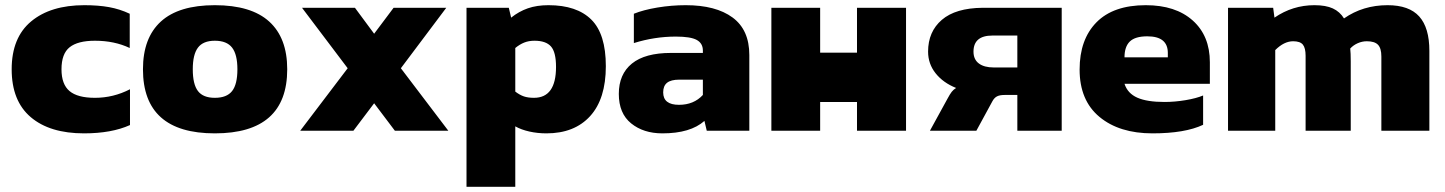

<svg xmlns="http://www.w3.org/2000/svg" viewBox="-20 -504 5569 740"><path d="M305 -484Q359 -484 400.5 -476.5Q442 -469 480 -451V-319Q421 -347 346 -347Q280 -347 248.5 -322Q217 -297 217 -237Q217 -179 248 -153Q279 -127 346 -127Q417 -127 481 -160V-22Q410 10 304 10Q172 10 98.5 -52.5Q25 -115 25 -237Q25 -359 100 -421.5Q175 -484 305 -484Z M531 -237Q531 -358 600 -421Q669 -484 808 -484Q948 -484 1017.5 -421Q1087 -358 1087 -237Q1087 10 808 10Q531 10 531 -237ZM895 -237Q895 -294 874.5 -320.5Q854 -347 808 -347Q763 -347 743 -320.5Q723 -294 723 -237Q723 -179 743 -153Q763 -127 808 -127Q854 -127 874.5 -153Q895 -179 895 -237Z M1320 -241 1144 -474H1348L1422 -374L1497 -474H1700L1525 -241L1708 0H1502L1422 -106L1342 0H1137Z M1778 -474H1941L1950 -436Q1980 -460 2014.5 -472Q2049 -484 2094 -484Q2203 -484 2259 -428.5Q2315 -373 2315 -249Q2315 -123 2254.5 -56.5Q2194 10 2086 10Q2052 10 2020.5 3Q1989 -4 1966 -17V216H1778ZM2123 -246Q2123 -303 2103.5 -325Q2084 -347 2040 -347Q2018 -347 2000.5 -340Q1983 -333 1966 -319V-151Q1983 -138 1999 -132.5Q2015 -127 2038 -127Q2123 -127 2123 -246Z M2365 -142Q2365 -218 2415.5 -259Q2466 -300 2566 -300H2689V-309Q2689 -337 2665.5 -350Q2642 -363 2585 -363Q2503 -363 2423 -338V-451Q2460 -466 2514 -475Q2568 -484 2623 -484Q2739 -484 2803.5 -436.5Q2868 -389 2868 -292V0H2704L2695 -38Q2641 10 2533 10Q2460 10 2412.5 -28.5Q2365 -67 2365 -142ZM2689 -138V-197H2598Q2566 -197 2551 -185Q2536 -173 2536 -148Q2536 -100 2597 -100Q2654 -100 2689 -138Z M2953 -474H3141V-301H3283V-474H3472V0H3283V-111H3141V0H2953Z M4072 0H3901V-138H3852Q3833 -138 3822.5 -132.5Q3812 -127 3805 -114L3743 0H3564L3632 -124Q3641 -141 3648 -150Q3655 -159 3665 -165Q3615 -185 3586 -221.5Q3557 -258 3557 -305Q3557 -382 3610 -427.5Q3663 -473 3767 -474H4072ZM3901 -244V-367H3805Q3732 -367 3732 -305Q3732 -275 3752.5 -259.5Q3773 -244 3810 -244Z M4141 -236Q4141 -352 4206 -418Q4271 -484 4396 -484Q4511 -484 4577 -425Q4643 -366 4643 -264V-181H4314Q4326 -144 4363.5 -127.5Q4401 -111 4468 -111Q4508 -111 4549.5 -118Q4591 -125 4617 -136V-23Q4547 10 4422 10Q4294 10 4217.5 -53.5Q4141 -117 4141 -236ZM4481 -283V-300Q4481 -364 4402 -364Q4355 -364 4334.5 -344Q4314 -324 4314 -283Z M4713 -474H4887L4892 -436Q4962 -484 5046 -484Q5090 -484 5117 -471.5Q5144 -459 5160 -433Q5233 -484 5328 -484Q5411 -484 5450 -440.5Q5489 -397 5489 -308V0H5304V-286Q5304 -318 5291 -331.5Q5278 -345 5248 -345Q5230 -345 5213 -337.5Q5196 -330 5184 -317Q5186 -300 5186 -267V0H5012V-289Q5012 -319 5001.5 -332Q4991 -345 4964 -345Q4929 -345 4895 -311V0H4713Z"/></svg>

Font: Kanit Bold
Style: Regular
Weight: 700
Designer: Katatrad Team
Foundry: CadsonDemak
Version: Version 1.000